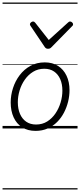

<svg xmlns="http://www.w3.org/2000/svg" viewBox="-20 -1009 629 1508"><path d="M259 19Q198 19 154 -9Q110 -37 87 -87.5Q64 -138 64 -204Q64 -261 82 -317Q100 -373 134.5 -418.5Q169 -464 218.5 -491.5Q268 -519 332 -519Q392 -519 435.5 -491.5Q479 -464 502.5 -414.5Q526 -365 526 -301Q526 -256 515 -211Q504 -166 482.5 -124.5Q461 -83 429 -51Q397 -19 354.5 0Q312 19 259 19ZM263 -31Q313 -31 351 -55Q389 -79 415.5 -118Q442 -157 456 -204Q470 -251 470 -297Q470 -349 453 -387.5Q436 -426 404.5 -447.5Q373 -469 328 -469Q279 -469 240.5 -445.5Q202 -422 175 -383.5Q148 -345 134 -298.5Q120 -252 120 -206Q120 -154 137 -114.5Q154 -75 186 -53Q218 -31 263 -31ZM531 -840Q539 -840 546.5 -833Q554 -826 554 -818Q554 -813 552 -809.5Q550 -806 546 -803L385 -639Q378 -631 371.5 -628.5Q365 -626 356 -626Q349 -626 343 -629Q337 -632 332 -639L221 -804Q218 -808 216.5 -811.5Q215 -815 215 -818Q215 -827 223.5 -833.5Q232 -840 239 -840Q245 -840 249 -837.5Q253 -835 257 -830L363 -695L512 -830Q517 -835 521 -837.5Q525 -840 531 -840ZM0 469H589V479H0ZM0 -20H589V0H0ZM0 -505H589V-500H0ZM0 -989H589V-979H0Z"/></svg>

Font: Playwrite DE VA Guides
Style: Regular
Weight: 400
Designer: Veronika Burian, José Scaglione
Foundry: TypeTogether
Version: Version 1.003